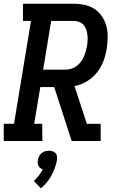

<svg xmlns="http://www.w3.org/2000/svg" viewBox="-27 -755 647 1028"><path d="M-7 0V-92H48L139 -643H96V-735H367Q398 -735 427.5 -728.5Q457 -722 480.5 -706Q504 -690 520 -665.5Q536 -641 543 -613Q550 -585 549.5 -554.5Q549 -524 544 -493Q539 -460 526.5 -427Q514 -394 491.5 -366Q469 -338 437 -319Q405 -300 372 -294L438 -92H512V0H357L263 -289H189L156 -92H199L200 0ZM321 -382Q336 -382 351 -386Q366 -390 379.5 -399Q393 -408 403.5 -421Q414 -434 420.5 -448.5Q427 -463 431.5 -478Q436 -493 439 -508Q441 -523 442 -538.5Q443 -554 441 -568.5Q439 -583 434.5 -597Q430 -611 420.5 -621.5Q411 -632 397 -637.5Q383 -643 368 -643H247L204 -382ZM192 253 154 214Q169 201 181 185Q193 169 202 151Q194 149 188.5 144.5Q183 140 179.5 133.5Q176 127 175 119Q174 111 176 103Q177 92 182 82Q187 72 195.5 65Q204 58 214.5 55Q225 52 235 52Q245 52 254.5 55Q264 58 270.5 65Q277 72 278 82Q279 92 278 103Q274 123 266.5 144Q259 165 248.5 184.5Q238 204 223.5 221.5Q209 239 192 253Z"/></svg>

Font: Iosevka Etoile Semibold
Style: Italic
Weight: 600
Italic angle: -9°
Designer: Belleve Invis
Foundry: Belleve Invis
Version: Version 22.1.2; ttfautohint (v1.8.4)